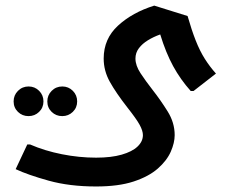

<svg xmlns="http://www.w3.org/2000/svg" viewBox="-20 -467 850 695"><path d="M328 208Q231.7 208 156.2 187Q80.7 166 36.7 145.3L78.7 56H89Q142 79 204.2 91.3Q266.3 103.7 328 103.7Q382.7 103.7 420.5 92.8Q458.3 82 477.8 63.5Q497.3 45 497.3 22Q497.3 6.7 485.7 -14.8Q474 -36.3 441.3 -77.7Q399.7 -131 377.5 -171Q355.3 -211 355.3 -255Q355.3 -326.7 407.3 -374.3Q459.3 -422 538.3 -446.7L659 -409Q673.7 -357.7 688.5 -320.2Q703.3 -282.7 721.3 -254.2Q739.3 -225.7 761.7 -200.7L680.7 -137.7H670.3Q633.3 -179 606.8 -227.5Q580.3 -276 560 -342.3Q535.7 -333.7 515.5 -321.3Q495.3 -309 482.8 -292.5Q470.3 -276 470.3 -255Q470.3 -230 488.8 -201.8Q507.3 -173.7 532.3 -141.7Q561.3 -104.7 586.8 -63.8Q612.3 -23 612.3 22Q612.3 49.7 598.2 82Q584 114.3 551.2 143.2Q518.3 172 463.7 190Q409 208 328 208ZM83.2 -46.7Q60.7 -46.7 45 -62Q29.3 -77.3 29.3 -99.9Q29.3 -122.4 45.1 -138.2Q60.9 -154 83.5 -154Q106 -154 121.7 -138.2Q137.3 -122.4 137.3 -99.9Q137.3 -77.3 121.5 -62Q105.8 -46.7 83.2 -46.7ZM205.2 -46.7Q182.7 -46.7 167 -62Q151.3 -77.3 151.3 -99.9Q151.3 -122.4 167.1 -138.2Q182.9 -154 205.5 -154Q228 -154 243.7 -138.2Q259.3 -122.4 259.3 -99.9Q259.3 -77.3 243.5 -62Q227.8 -46.7 205.2 -46.7Z"/></svg>

Font: Fustat
Style: Regular
Weight: 400
Designer: Mohamed Gaber, Khaled Hosny, Laura Garcia Mut
Foundry: Kief Type Foundry, Alif Type Foundry, Hard Type Foundry
Version: Version 1.007